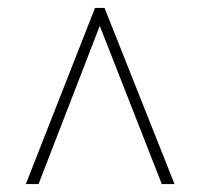

<svg xmlns="http://www.w3.org/2000/svg" viewBox="-20 -734 505 483"><path d="M45 -271H77L231 -669L387 -271H419L243 -714H219Z"/></svg>

Font: Noto Serif Myanmar Condensed Thin
Style: Regular
Weight: 100
Width: 3
Designer: Ben Mitchell and the Monotype Design Team
Foundry: Monotype Imaging Inc.
Version: Version 2.106